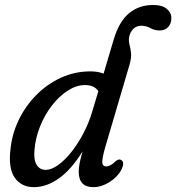

<svg xmlns="http://www.w3.org/2000/svg" viewBox="-20 -743 709 772"><path d="M468.5 -61.5Q453 -31.5 420.5 -11Q388 9.5 355 9.5Q296.5 9.5 296.5 -53Q296.5 -67 299.8 -85Q303 -103 312 -134.5Q267.5 -62 217.5 -26.2Q167.5 9.5 116.5 9.5Q66 9.5 39.5 -28.2Q13 -66 22 -141.5Q28 -204 55.2 -260.5Q82.5 -317 126 -361Q169.5 -405 225.2 -430.5Q281 -456 343.5 -456Q373.5 -456 396.5 -447L437 -583.5Q458 -655 498 -689Q538 -723 596 -723Q632 -723 650.5 -707.5Q669 -692 669 -671Q669 -648 656.2 -634.2Q643.5 -620.5 622 -620.5Q601.5 -620.5 584.8 -630Q568 -639.5 548 -639.5Q529 -639.5 516.2 -627Q503.5 -614.5 499.5 -595.5Q496.5 -579.5 500.5 -564.5Q504.5 -549.5 506.8 -530.5Q509 -511.5 501 -483.5L405 -157.5Q392 -113.5 391.2 -93.8Q390.5 -74 407.5 -74Q424 -74 444 -94Q449 -98.5 455 -100.8Q461 -103 466.5 -100Q483 -92 468.5 -61.5ZM118.5 -138Q115 -100 127.5 -80Q140 -60 163.5 -60Q186.5 -60 213.5 -79.2Q240.5 -98.5 266.8 -131.5Q293 -164.5 315 -206.2Q337 -248 350.5 -293L375.5 -376.5Q359 -401 322 -401Q287.5 -401 252.8 -378.8Q218 -356.5 188.8 -318.8Q159.5 -281 140.8 -234Q122 -187 118.5 -138Z"/></svg>

Font: Fraunces 72pt SuperSoft
Style: Italic
Weight: 400
Italic angle: -16°
Version: Version 1.000;[b76b70a41]